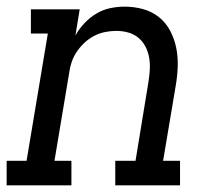

<svg xmlns="http://www.w3.org/2000/svg" viewBox="-30 -558 650 578"><path d="M-10 0V-74H50L114 -457H63V-530H210L197 -451Q208 -471 224 -488Q240 -505 260 -517Q280 -529 302 -533.5Q324 -538 345 -538Q374 -538 401 -530.5Q428 -523 449 -506Q470 -489 482.5 -465Q495 -441 500.5 -414Q506 -387 505 -358Q504 -329 499 -300L461 -74H512V0H317V-74H378L417 -312Q420 -331 421 -349Q422 -367 419 -384.5Q416 -402 408 -417.5Q400 -433 387 -444Q374 -455 356.5 -460Q339 -465 320 -465Q303 -465 286 -461.5Q269 -458 253.5 -450Q238 -442 224.5 -429.5Q211 -417 201 -402Q191 -387 185.5 -370.5Q180 -354 178 -337L134 -74H185V0Z"/></svg>

Font: Iosevka Slab Extended Oblique
Style: Regular
Weight: 400
Width: 7
Italic angle: -9°
Monospace: yes
Designer: Belleve Invis
Foundry: Belleve Invis
Version: Version 11.1.0; ttfautohint (v1.8.3)